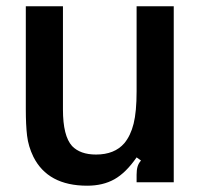

<svg xmlns="http://www.w3.org/2000/svg" viewBox="-20 -579 636 610"><path d="M86 -81Q70 -114 66 -148Q62 -182 62 -232V-559H180V-231Q180 -147 209 -115Q235 -88 285 -88Q344 -88 375 -124Q395 -148 404.5 -186Q414 -224 414 -289V-559H532V0H414V-24Q414 -39 417 -49.5Q420 -60 428 -69L414 -79Q380 -30 343.5 -9.5Q307 11 257 11Q132 11 86 -81Z"/></svg>

Font: Open Sauce Sans SemiBold
Style: Regular
Weight: 600
Designer: Alfredo Marco Pradil
Foundry: Creative Sauce Fz LLC
Version: Version 1.477